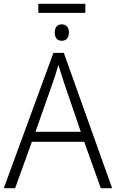

<svg xmlns="http://www.w3.org/2000/svg" viewBox="-20 -997 615 1017"><path d="M183 -929V-977H432V-929ZM307 -868Q325 -868 335 -856.5Q345 -845 345 -825Q345 -804 335 -792.5Q325 -781 307 -781Q289 -781 279.5 -792.5Q270 -804 270 -825Q270 -845 279.5 -856.5Q289 -868 307 -868ZM514 0 426 -246H149L60 0H0L263 -717H318L574 0ZM320 -556Q317 -566 311.5 -583Q306 -600 300 -619Q294 -638 289 -653Q282 -627 273.5 -600.5Q265 -574 258 -555L168 -299H408Z"/></svg>

Font: Noto Sans Display Light
Style: Regular
Weight: 300
Designer: Monotype Design Team
Foundry: Monotype Imaging Inc.
Version: Version 2.003